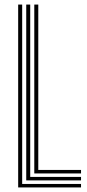

<svg xmlns="http://www.w3.org/2000/svg" viewBox="-20 -820 382 840"><path d="M59.5 0V-800H77V-15.2H334.5V0ZM94.8 -30.8V-800H112.2V-46H334.5V-30.8ZM130 -61.2V-800H147.5V-76.5H334.5V-61.2Z"/></svg>

Font: Big Shoulders Inline Text Medium
Style: Regular
Weight: 500
Designer: Patric King
Foundry: XO Type Co
Version: Version 1.000